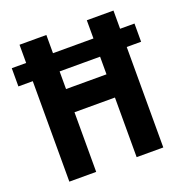

<svg xmlns="http://www.w3.org/2000/svg" viewBox="-131 -828 897 941"><g transform="rotate(-20 317.0 -357.0)"><path d="M72 0V-524H-3V-619H72V-714H212V-619H423V-714H562V-619H637V-524H562V0H423V-311H212V0ZM212 -432H423V-524H212Z"/></g></svg>

Font: Noto Sans Gurmukhi Condensed
Style: Bold
Weight: 700
Width: 3
Designer: Jelle Bosma - Monotype Design Team
Foundry: Monotype Imaging Inc.
Version: Version 2.004; ttfautohint (v1.8.4.7-5d5b)